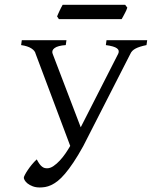

<svg xmlns="http://www.w3.org/2000/svg" viewBox="-20 -787 649 821"><path d="M606.4 -594.2Q575.7 -587.9 559.6 -579.3Q543.5 -570.8 537.6 -557.1L335.9 -162.1Q313.5 -121.6 294.2 -92.8Q274.9 -64 258.1 -44.2Q241.2 -24.4 226.6 -12.9Q211.9 -1.5 198.5 4.6Q185.1 10.7 173.1 12.7Q161.1 14.6 149.9 14.6Q132.8 14.6 119.6 9.5Q106.4 4.4 97.9 -2.4Q89.4 -9.3 85.2 -16.8Q81.1 -24.4 82 -28.8Q82.5 -31.7 86.9 -40.3Q91.3 -48.8 98.9 -60.1Q106.4 -71.3 116.2 -83.3Q126 -95.2 137.2 -105.5Q143.1 -93.8 148.7 -86.2Q154.3 -78.6 159.7 -74.5Q165 -70.3 170.4 -68.8Q175.8 -67.4 181.6 -67.4Q194.8 -67.4 208.7 -76.9Q222.7 -86.4 235.8 -100.6Q249 -114.7 260.5 -131.6Q272 -148.4 280.3 -163.1L132.3 -557.1Q129.9 -569.8 114 -580.1Q98.1 -590.3 70.3 -594.2L73.2 -615.2H264.2L261.2 -594.2Q227.1 -591.8 213.4 -581.5Q199.7 -571.3 205.1 -557.1L325.2 -242.7L485.4 -557.1Q492.2 -571.3 480.2 -580.3Q468.3 -589.4 432.6 -594.2L435.5 -615.2H609.4ZM524.4 -754.4Q522.9 -749 519.8 -742.2Q516.6 -735.4 512.9 -728.5Q509.3 -721.7 505.9 -715.3Q502.4 -709 500 -705.1H231.9L224.1 -716.8Q226.1 -721.7 229 -728.3Q231.9 -734.9 235.1 -741.7Q238.3 -748.5 241.7 -755.1Q245.1 -761.7 248 -766.6H515.1Z"/></svg>

Font: Gentium Plus CyrE
Style: Italic
Weight: 400
Italic angle: -8°
Designer: J. Victor Gaultney, Annie Olsen, Iska Routamaa, Becca Hirsbrunner
Foundry: SIL International
Version: Version 5.000